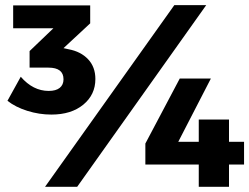

<svg xmlns="http://www.w3.org/2000/svg" viewBox="-20 -721 962 741"><path d="M652.8 -701.2H775.9L277.8 0H153.8ZM245.1 -530.8Q292 -522 320.1 -492.2Q348.1 -462.4 348.1 -416Q348.1 -355.5 301.5 -317.1Q254.9 -278.8 178.2 -278.8Q131.3 -278.8 85.4 -293.2Q39.6 -307.6 8.8 -332L60.1 -424.8Q107.4 -370.1 168 -370.1Q195.8 -370.1 210.4 -381.8Q225.1 -393.6 225.1 -415Q225.1 -460 167 -460H94.2V-523.9L186 -611.8H30.8V-700.2H328.1V-630.9L225.1 -535.2ZM673.8 -418H793.9L668 -173.8H747.1V-259.8H863.8V-173.8H921.9V-85.9H863.8V0H747.1V-85.9H541V-167Z"/></svg>

Font: Montserrat-Arabic
Style: Bold
Weight: 700
Designer: Mohamed Gaber
Foundry: Kief Type Foundry
Version: Version 5.008;PS 005.008;hotconv 1.0.88;makeotf.lib2.5.64775